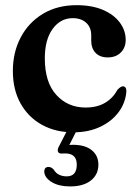

<svg xmlns="http://www.w3.org/2000/svg" viewBox="-20 -488 520 724"><path d="M454 -337.5Q454 -308.5 435.5 -290Q417 -271.5 386.5 -271.5Q356.5 -271.5 340.2 -288.8Q324 -306 324 -335V-355Q324 -384.5 305.2 -402Q286.5 -419.5 254 -419.5Q208 -419.5 178.5 -379Q149 -338.5 149 -268Q149 -177.5 192.5 -130Q236 -82.5 302.5 -82.5Q346 -82.5 376 -100.2Q406 -118 422.5 -149Q435 -162.5 443.5 -162.5Q457 -162 456.5 -142.5Q453 -99.5 427 -64.8Q401 -30 357.2 -9.5Q313.5 11 256.5 11Q190 11 138.5 -17.2Q87 -45.5 57.8 -97.5Q28.5 -149.5 28.5 -220.5Q28.5 -291 58.2 -347.2Q88 -403.5 142 -436Q196 -468.5 269 -468.5Q326.5 -468.5 368 -450.8Q409.5 -433 431.8 -403Q454 -373 454 -337.5ZM238.5 -6.5H274.5L241.5 58.5Q248 58 255.5 58Q300.5 58 325.8 78.2Q351 98.5 351 133Q351 170 322.8 192.5Q294.5 215 244.5 215Q202.5 215 176 199.2Q149.5 183.5 147 161.5Q146 142 162.5 141.5Q169 141.5 173.8 144.2Q178.5 147 182.5 151.5Q190.5 165 203.2 171Q216 177 231.5 177Q269.5 177 269.5 132.5Q269.5 91 226.5 90.5L212 91Q201.5 91 198.8 84.2Q196 77.5 200.5 67.5Z"/></svg>

Font: Fraunces 72pt S050 SemiBold
Style: Regular
Weight: 600
Version: Version 1.000; ttfautohint (v1.8.3)